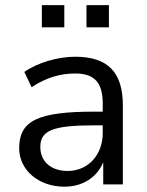

<svg xmlns="http://www.w3.org/2000/svg" viewBox="-20 -701 560 730"><path d="M224.5 8.8C304.9 8.8 363.7 -37.3 381.4 -110.8H372.5V0H447.1V-300C447.1 -427.5 389.2 -485.3 265.7 -485.3C200 -485.3 122.5 -462.7 72.5 -427.5L100 -369.6C155.9 -405.9 208.8 -421.6 265.7 -421.6C339.2 -421.6 370.6 -387.3 370.6 -306.9V-195.1C370.6 -111.8 314.7 -51 237.3 -51C172.5 -51 133.3 -88.2 133.3 -142.2C133.3 -204.9 180.4 -224.5 340.2 -224.5H383.3V-276.5H339.2C123.5 -276.5 52.9 -242.2 52.9 -137.3C52.9 -54.9 126.5 8.8 224.5 8.8ZM308.8 -597.1H394.1V-681.4H308.8ZM139.2 -597.1H224.5V-681.4H139.2Z"/></svg>

Font: LL Pando Sans
Style: Regular
Weight: 400
Designer: Joshua Smith
Foundry: Joshua Smith
Version: Version 1.000;Glyphs 3.2.1 (3258)